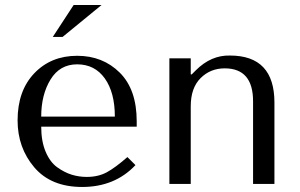

<svg xmlns="http://www.w3.org/2000/svg" viewBox="-20 -732 1195 764"><path d="M524 -228H144Q144 -170 161.5 -128.5Q179 -87 207.5 -66.5Q236 -46 265 -37Q294 -28 325 -28Q371 -28 405 -46.5Q439 -65 487 -107L519 -75Q437 12 307 12Q183 12 116.5 -66Q50 -144 50 -253Q50 -371 116.5 -440.5Q183 -510 287 -510Q389 -510 456.5 -443Q524 -376 524 -249ZM144 -268H437Q437 -364 397 -420Q357 -476 287 -476Q218 -476 181 -415.5Q144 -355 144 -268ZM190 -585 273 -712H384L229 -585Z M1072 0H987V-329Q987 -460 874 -460Q817 -460 778 -421Q739 -382 739 -309V0H654V-500H739V-436H743L759 -452Q820 -513 895 -511Q1072 -511 1072 -324Z"/></svg>

Font: Tenor Sans
Style: Regular
Weight: 400
Designer: Denis Masharov
Foundry: Denis Masharov
Version: Version 1.1